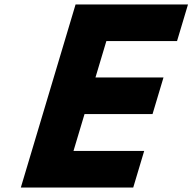

<svg xmlns="http://www.w3.org/2000/svg" viewBox="-20 -845 867 865"><path d="M827 -825H320.5L73.8 0H580.2L629.6 -165H311.1L360.8 -331H667.2L716.6 -496H410.1L459.2 -660H777.6Z"/></svg>

Font: Hussar
Style: BdSuprExtOblThree
Weight: 700
Foundry: Cannot Into Space Fonts
Version: Version 2.00